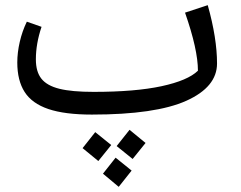

<svg xmlns="http://www.w3.org/2000/svg" viewBox="-20 -430 934 744"><path d="M821 -184Q821 -93 702 -39.5Q583 14 336 14Q231 14 167.5 -7.5Q104 -29 75.5 -73.5Q47 -118 47 -188Q47 -226 56.5 -267.5Q66 -309 84 -346L141 -326Q119 -261 119 -200Q119 -152 140.5 -125Q162 -98 210 -86Q258 -74 343 -74Q504 -74 606 -96Q708 -118 747 -156Q747 -238 697 -381L785 -410Q821 -282 821 -184ZM432 136 482 73 544 124 494 186ZM300 144 349 82 411 132 361 194ZM379 243 428 181 490 231 440 294Z"/></svg>

Font: FiraGO Book
Style: Italic
Weight: 350
Italic angle: -8°
Designer: bBox Type GmbH
Foundry: bBox Type GmbH
Version: Version 1.001